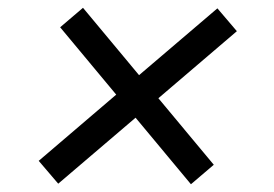

<svg xmlns="http://www.w3.org/2000/svg" viewBox="-20 -527 699 490"><path d="M584.5 -447.4 534.8 -505.7 334.9 -335.2 191.8 -507.1 133.5 -457.4 276.6 -285.5 78.8 -116.5 128.6 -58.2 326 -226.6 467.3 -56.8 525.6 -106.5 384.2 -276.3Z"/></svg>

Font: TID UI
Style: Italic
Weight: 400
Italic angle: -9.39999°
Designer: The TID Project Authors
Foundry: Bakken & Bæck
Version: Version 1.001;hotconv 1.0.109;makeotfexe 2.5.65596